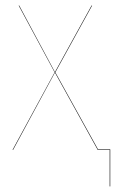

<svg xmlns="http://www.w3.org/2000/svg" viewBox="-20 -537 415 688"><path d="M331.1 -2H375V130.9H373V0H330.1L176.8 -276.9L26.9 0H24.9L175.8 -277.8L46.9 -517.1H48.8L176.8 -278.8L308.1 -517.1H310.1L178.2 -277.8Z"/></svg>

Font: Fira Sans Compressed Two
Style: Regular
Weight: 100
Width: 1
Designer: Carrois Corporate & Edenspiekermann AG
Foundry: Carrois Corporate GbR & Edenspiekermann AG
Version: Version 4.203;PS 004.203;hotconv 1.0.88;makeotf.lib2.5.64775